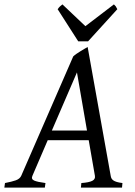

<svg xmlns="http://www.w3.org/2000/svg" viewBox="-37 -858 617 878"><path d="M200.2 -261.2H360.8L314.9 -526.9ZM521 0H333L335 -21Q369.6 -23.4 384.8 -31Q399.9 -38.6 397 -54.2L368.7 -216.8H181.2L111.3 -54.2Q104.5 -39.1 118.9 -32.5Q133.3 -25.9 170.9 -21L168 0H-17.1L-14.2 -21Q16.6 -26.9 35.2 -33.4Q53.7 -40 60.1 -54.2L297.9 -600.1Q304.2 -606 313 -612.1Q321.8 -618.2 331.1 -623.8Q340.3 -629.4 348.9 -634.5Q357.4 -639.6 363.8 -643.1L469.2 -54.2Q470.2 -47.4 472.9 -42.2Q475.6 -37.1 481.4 -33Q487.3 -28.8 497.3 -25.9Q507.3 -22.9 522.9 -21ZM365.7 -668.9H320.8L226.6 -815.9Q233.4 -825.2 237.3 -828.6Q241.2 -832 248.5 -837.9L353.5 -738.3L483.9 -837.9Q489.7 -832.5 492.4 -828.9Q495.1 -825.2 499.5 -815.9Z"/></svg>

Font: Gentium
Style: Italic
Weight: 400
Italic angle: -7°
Designer: J. Victor Gaultney
Version: Version 1.02; 2005; OFL release